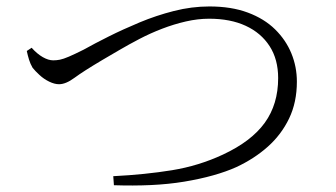

<svg xmlns="http://www.w3.org/2000/svg" viewBox="-20 -634 1040 595"><path d="M331 -88Q430 -93 513 -106.5Q596 -120 671 -155Q759 -196 800.5 -253.5Q842 -311 842 -392Q842 -450 815.5 -491Q789 -532 741.5 -554Q694 -576 628 -576Q593 -576 556 -567.5Q519 -559 482.5 -545Q446 -531 412.5 -513.5Q379 -496 350 -479Q321 -462 297 -448Q238 -413 211 -393Q184 -373 163 -373Q149 -373 132.5 -381Q116 -389 102.5 -401.5Q89 -414 81 -424Q74 -436 70 -449Q66 -462 63 -476L78 -486Q95 -467 112.5 -457Q130 -447 145 -447Q155 -447 165.5 -449Q176 -451 193.5 -458.5Q211 -466 239 -480Q273 -499 317 -521Q361 -543 412.5 -564.5Q464 -586 519 -600Q574 -614 629 -614Q697 -614 748 -595Q799 -576 832.5 -543Q866 -510 883 -468.5Q900 -427 900 -381Q900 -317 876 -267Q852 -217 810 -179.5Q768 -142 712 -116Q681 -102 640 -90.5Q599 -79 550.5 -71Q502 -63 447.5 -60.5Q393 -58 333 -60Z"/></svg>

Font: Noto Serif JP ExtraLight Light
Style: Regular
Weight: 300
Version: Version 2.003-H1;hotconv 1.1.1;makeotfexe 2.6.0